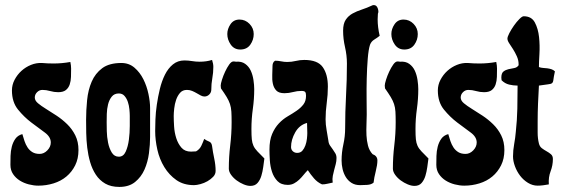

<svg xmlns="http://www.w3.org/2000/svg" viewBox="-20 -728 2215 756"><path d="M191 -478Q224 -478 257 -484Q260 -470 260 -458Q260 -442 259.5 -425.5Q259 -409 254.5 -395.5Q250 -382 239.5 -373.5Q229 -365 209 -365Q193 -365 177.5 -369.5Q162 -374 147 -374Q135 -374 126 -365Q117 -356 117 -344Q117 -332 129.5 -321.5Q142 -311 161.5 -299Q181 -287 203 -272.5Q225 -258 244.5 -239Q264 -220 276.5 -195Q289 -170 289 -137Q289 -103 276 -77Q263 -51 241.5 -33Q220 -15 191 -6Q162 3 131 3Q113 3 93.5 -2Q74 -7 58 -17Q42 -27 31.5 -42.5Q21 -58 21 -79Q21 -95 21.5 -114Q22 -133 26.5 -150.5Q31 -168 40.5 -181.5Q50 -195 68 -200Q72 -186 76.5 -172.5Q81 -159 88.5 -147.5Q96 -136 107.5 -129Q119 -122 136 -122Q153 -122 166.5 -136Q180 -150 180 -167Q180 -189 156 -206.5Q132 -224 103.5 -245.5Q75 -267 51 -296.5Q27 -326 27 -372Q27 -394 37.5 -414Q48 -434 64.5 -449Q81 -464 102 -472.5Q123 -481 145 -480Q156 -479 167.5 -478.5Q179 -478 191 -478Z M458 -480Q488 -480 509.5 -461.5Q531 -443 544.5 -416Q558 -389 564.5 -358Q571 -327 571 -303V-189Q571 -159 566.5 -124.5Q562 -90 549 -60.5Q536 -31 512 -11.5Q488 8 450 8Q417 8 394.5 -5Q372 -18 357.5 -40Q343 -62 335 -89.5Q327 -117 323.5 -146.5Q320 -176 319.5 -204.5Q319 -233 319 -256Q319 -294 323 -334Q327 -374 341 -406.5Q355 -439 382.5 -459.5Q410 -480 458 -480ZM400 -247Q400 -234 400.5 -211.5Q401 -189 405.5 -166.5Q410 -144 420 -127.5Q430 -111 448 -111Q466 -111 475 -131Q484 -151 487.5 -178Q491 -205 491 -232Q491 -259 491 -272Q491 -282 489.5 -297.5Q488 -313 483.5 -326.5Q479 -340 470.5 -350Q462 -360 448 -360Q430 -360 420 -347.5Q410 -335 405.5 -317Q401 -299 400.5 -279.5Q400 -260 400 -247Z M706 -490Q721 -490 736 -487.5Q751 -485 766 -485Q793 -485 815 -492Q820 -477 820 -465Q820 -442 816 -420Q812 -398 812 -375Q812 -364 804 -356Q796 -348 785 -348Q778 -348 770.5 -352Q763 -356 754.5 -361Q746 -366 736.5 -370Q727 -374 716 -374Q699 -374 689 -362.5Q679 -351 673.5 -335Q668 -319 666 -301Q664 -283 664 -271Q664 -254 665.5 -230Q667 -206 674 -184Q681 -162 694.5 -146.5Q708 -131 732 -131L752 -132Q766 -140 772.5 -153.5Q779 -167 784 -181Q794 -174 803.5 -170.5Q813 -167 815 -153Q818 -130 823.5 -104Q829 -78 829 -55Q829 -42 819.5 -32Q810 -22 797 -14.5Q784 -7 769 -3Q754 1 744 1Q703 1 674.5 -19Q646 -39 627 -70Q608 -101 599.5 -139Q591 -177 591 -212Q591 -230 592 -257.5Q593 -285 597.5 -316Q602 -347 609.5 -378Q617 -409 629.5 -434Q642 -459 661 -474.5Q680 -490 706 -490Z M923 -651Q946 -651 962.5 -634Q979 -617 979 -594Q979 -571 965.5 -552Q952 -533 926 -533Q902 -533 888.5 -552.5Q875 -572 875 -594Q875 -614 887.5 -632.5Q900 -651 923 -651ZM899 -486Q905 -486 909 -485Q931 -487 945.5 -476.5Q960 -466 967.5 -449.5Q975 -433 978 -413Q981 -393 981 -377Q981 -338 975.5 -299Q970 -260 970 -220Q970 -194 971.5 -179.5Q973 -165 978 -154Q983 -143 993.5 -132Q1004 -121 1021 -104Q1019 -89 1016.5 -70.5Q1014 -52 1009 -35.5Q1004 -19 994 -7.5Q984 4 966 4Q954 4 939.5 -2Q925 -8 912 -17.5Q899 -27 890 -39.5Q881 -52 881 -64Q881 -110 886.5 -155.5Q892 -201 892 -247Q892 -272 891 -288.5Q890 -305 885.5 -318.5Q881 -332 872.5 -346Q864 -360 850 -380L849 -391Q849 -398 854 -414Q859 -430 866.5 -446Q874 -462 882.5 -474Q891 -486 899 -486Z M1063 -489Q1075 -489 1087 -486.5Q1099 -484 1111 -484Q1128 -484 1144.5 -488Q1161 -492 1178 -492Q1231 -492 1251 -463.5Q1271 -435 1271 -387Q1271 -355 1266.5 -322.5Q1262 -290 1262 -258Q1262 -238 1266 -216Q1270 -194 1273 -174Q1274 -163 1279.5 -155Q1285 -147 1290.5 -139.5Q1296 -132 1300.5 -124Q1305 -116 1305 -106Q1305 -93 1302 -82Q1299 -71 1296 -59.5Q1293 -48 1290.5 -36Q1288 -24 1290 -9Q1279 -7 1269 -4.5Q1259 -2 1248 -2Q1230 -10 1216.5 -25.5Q1203 -41 1192 -58Q1183 -49 1175 -39Q1167 -29 1158 -20.5Q1149 -12 1138 -6Q1127 0 1113 0Q1087 0 1072.5 -15Q1058 -30 1051 -51.5Q1044 -73 1042.5 -97Q1041 -121 1041 -139Q1041 -176 1051.5 -200.5Q1062 -225 1078 -242Q1094 -259 1113 -270Q1132 -281 1148 -292Q1164 -303 1174.5 -316.5Q1185 -330 1185 -351Q1185 -362 1181.5 -366Q1178 -370 1167 -370Q1150 -370 1133.5 -365.5Q1117 -361 1100 -361Q1078 -361 1068 -371.5Q1058 -382 1054.5 -398Q1051 -414 1052 -433Q1053 -452 1053 -468Q1053 -474 1055 -479.5Q1057 -485 1063 -489ZM1126 -149Q1126 -139 1133 -132.5Q1140 -126 1150 -126Q1163 -126 1170.5 -134.5Q1178 -143 1182.5 -155.5Q1187 -168 1188.5 -181.5Q1190 -195 1190 -204L1189 -244Q1159 -236 1142.5 -207Q1126 -178 1126 -149Z M1452 -708Q1463 -708 1467.5 -695Q1472 -682 1468 -674L1467 -652Q1467 -621 1475 -587Q1465 -579 1453.5 -572Q1442 -565 1437 -552Q1431 -534 1428 -497Q1425 -460 1424 -418.5Q1423 -377 1423.5 -338Q1424 -299 1424 -277Q1424 -259 1423 -237.5Q1422 -216 1423 -195Q1424 -174 1429 -154.5Q1434 -135 1447 -121Q1466 -114 1466 -96Q1466 -79 1459.5 -53.5Q1453 -28 1451 -9Q1442 -1 1425.5 0Q1409 1 1398 1Q1378 1 1364 -8Q1350 -17 1341.5 -31Q1333 -45 1329 -62Q1325 -79 1325 -96Q1325 -128 1332 -159.5Q1339 -191 1339 -223Q1339 -287 1342.5 -350.5Q1346 -414 1346 -478Q1346 -510 1338.5 -542.5Q1331 -575 1331 -607Q1331 -635 1341.5 -650.5Q1352 -666 1368.5 -675Q1385 -684 1405 -690.5Q1425 -697 1444 -706Q1447 -708 1452 -708Z M1569 -651Q1592 -651 1608.5 -634Q1625 -617 1625 -594Q1625 -571 1611.5 -552Q1598 -533 1572 -533Q1548 -533 1534.5 -552.5Q1521 -572 1521 -594Q1521 -614 1533.5 -632.5Q1546 -651 1569 -651ZM1545 -486Q1551 -486 1555 -485Q1577 -487 1591.5 -476.5Q1606 -466 1613.5 -449.5Q1621 -433 1624 -413Q1627 -393 1627 -377Q1627 -338 1621.5 -299Q1616 -260 1616 -220Q1616 -194 1617.5 -179.5Q1619 -165 1624 -154Q1629 -143 1639.5 -132Q1650 -121 1667 -104Q1665 -89 1662.5 -70.5Q1660 -52 1655 -35.5Q1650 -19 1640 -7.5Q1630 4 1612 4Q1600 4 1585.5 -2Q1571 -8 1558 -17.5Q1545 -27 1536 -39.5Q1527 -52 1527 -64Q1527 -110 1532.5 -155.5Q1538 -201 1538 -247Q1538 -272 1537 -288.5Q1536 -305 1531.5 -318.5Q1527 -332 1518.5 -346Q1510 -360 1496 -380L1495 -391Q1495 -398 1500 -414Q1505 -430 1512.5 -446Q1520 -462 1528.5 -474Q1537 -486 1545 -486Z M1868 -478Q1901 -478 1934 -484Q1937 -470 1937 -458Q1937 -442 1936.5 -425.5Q1936 -409 1931.5 -395.5Q1927 -382 1916.5 -373.5Q1906 -365 1886 -365Q1870 -365 1854.5 -369.5Q1839 -374 1824 -374Q1812 -374 1803 -365Q1794 -356 1794 -344Q1794 -332 1806.5 -321.5Q1819 -311 1838.5 -299Q1858 -287 1880 -272.5Q1902 -258 1921.5 -239Q1941 -220 1953.5 -195Q1966 -170 1966 -137Q1966 -103 1953 -77Q1940 -51 1918.5 -33Q1897 -15 1868 -6Q1839 3 1808 3Q1790 3 1770.5 -2Q1751 -7 1735 -17Q1719 -27 1708.5 -42.5Q1698 -58 1698 -79Q1698 -95 1698.5 -114Q1699 -133 1703.5 -150.5Q1708 -168 1717.5 -181.5Q1727 -195 1745 -200Q1749 -186 1753.5 -172.5Q1758 -159 1765.5 -147.5Q1773 -136 1784.5 -129Q1796 -122 1813 -122Q1830 -122 1843.5 -136Q1857 -150 1857 -167Q1857 -189 1833 -206.5Q1809 -224 1780.5 -245.5Q1752 -267 1728 -296.5Q1704 -326 1704 -372Q1704 -394 1714.5 -414Q1725 -434 1741.5 -449Q1758 -464 1779 -472.5Q1800 -481 1822 -480Q1833 -479 1844.5 -478.5Q1856 -478 1868 -478Z M2042 -664Q2073 -664 2086 -639.5Q2099 -615 2102.5 -582Q2106 -549 2104 -515.5Q2102 -482 2102 -464Q2110 -461 2118.5 -460.5Q2127 -460 2135 -459Q2143 -458 2151 -455.5Q2159 -453 2165 -447Q2160 -424 2159 -414Q2158 -404 2153.5 -400.5Q2149 -397 2138 -396Q2127 -395 2102 -391Q2100 -356 2098.5 -320.5Q2097 -285 2097 -250Q2097 -229 2097 -206Q2097 -183 2102 -163Q2105 -151 2113.5 -144.5Q2122 -138 2132 -132.5Q2142 -127 2149.5 -120.5Q2157 -114 2157 -102Q2157 -77 2148 -53.5Q2139 -30 2141 -2Q2130 0 2119 1.5Q2108 3 2097 3Q2077 3 2059 -8Q2041 -19 2028 -36Q2015 -53 2007.5 -73.5Q2000 -94 2000 -112Q2000 -136 2004.5 -160.5Q2009 -185 2011 -209Q2016 -255 2017 -300Q2018 -345 2018 -391Q2001 -391 1984.5 -395Q1968 -399 1955 -412L1954 -422Q1954 -440 1962.5 -446.5Q1971 -453 1982 -455.5Q1993 -458 2004.5 -460Q2016 -462 2022 -471V-475Q2022 -491 2015 -506.5Q2008 -522 2000 -534.5Q1992 -547 1985 -557.5Q1978 -568 1978 -576Q1978 -583 1985.5 -597.5Q1993 -612 2003.5 -627Q2014 -642 2025 -653Q2036 -664 2042 -664Z"/></svg>

Font: Reclame
Style: Regular
Weight: 400
Designer: Peter Wiegel
Foundry: Peter Wiegel
Version: Version 1.000